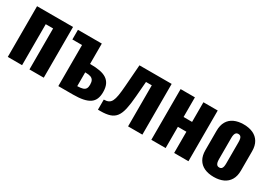

<svg xmlns="http://www.w3.org/2000/svg" viewBox="0 -1236 2643 1895"><g transform="rotate(30 1322.0 -289.0)"><path d="M51 0V-578H461V0H298V-467H214V0Z M627 0V-468H517V-578H789V-346H795Q855 -346 901 -337.5Q947 -329 977.5 -309Q1008 -289 1024 -255Q1040 -221 1040 -169Q1040 -124 1026.5 -91.5Q1013 -59 983.5 -39Q954 -19 907.5 -9.5Q861 0 796 0ZM789 -93H793Q830 -94 851.5 -101Q873 -108 882.5 -124Q892 -140 892 -168Q892 -200 882 -217.5Q872 -235 851 -242.5Q830 -250 795 -250H789Z M1082 6V-109Q1114 -109 1134.5 -119Q1155 -129 1167.5 -153.5Q1180 -178 1187 -220.5Q1194 -263 1199 -329L1218 -578H1585V0H1422V-468H1356L1342 -297Q1335 -207 1322 -148Q1309 -89 1284 -55.5Q1259 -22 1217 -8Q1175 6 1110 6Z M1687 0V-578H1850V-354H1947V-578H2110V0H1947V-242H1850V0Z M2402 10Q2340 10 2294.5 -11Q2249 -32 2224.5 -74Q2200 -116 2200 -179V-399Q2200 -462 2224.5 -504Q2249 -546 2294.5 -567Q2340 -588 2402 -588Q2464 -588 2509.5 -567Q2555 -546 2580 -504Q2605 -462 2605 -399V-179Q2605 -116 2580 -74Q2555 -32 2509.5 -11Q2464 10 2402 10ZM2403 -98Q2419 -98 2428 -106.5Q2437 -115 2440.5 -130.5Q2444 -146 2444 -168V-410Q2444 -432 2440.5 -447.5Q2437 -463 2428 -471.5Q2419 -480 2403 -480Q2387 -480 2378 -471.5Q2369 -463 2365 -447.5Q2361 -432 2361 -410V-168Q2361 -146 2365 -130.5Q2369 -115 2378 -106.5Q2387 -98 2403 -98Z"/></g></svg>

Font: Oswald
Style: Bold
Weight: 700
Designer: Vernon Adams
Foundry: Vernon Adams
Version: Version 4.103;gftools[0.9.33.dev8+g029e19f]